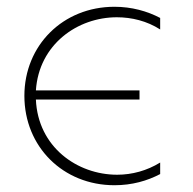

<svg xmlns="http://www.w3.org/2000/svg" viewBox="-20 -543 571 567"><path d="M318 4C370 4 415 -9 453 -29V-63C414 -39 370 -27 326 -27C208 -27 92 -109 86 -249H392V-276H86C95 -412 209 -492 325 -492C369 -492 414 -481 453 -456V-490C415 -510 369 -523 318 -523C166 -523 52 -409 52 -260C52 -110 166 4 318 4Z"/></svg>

Font: Chess Sans ExtraLight
Style: Regular
Weight: 275
Designer: Wolf Bōese
Foundry: Wolf Bōese
Version: Version 7.223;Glyphs 3.3 (3306)